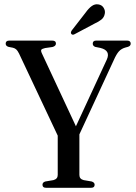

<svg xmlns="http://www.w3.org/2000/svg" viewBox="-20 -893 645 913"><path d="M430 -14.5Q430 0 413 0H199Q182 0 182 -14.5Q182 -26 195.5 -30L234 -36.5Q254.5 -42 254.5 -61V-248L70.5 -638.5Q63.5 -652.5 57.2 -658Q51 -663.5 41.5 -666L21 -670Q7 -674 7 -685.5Q7 -700 24.5 -700H227.5Q246 -700 246 -686Q246 -674 229.5 -669.5L194.5 -664.5Q179 -661 176.2 -656Q173.5 -651 180 -637.5L341 -292.5L488 -610Q507 -652.5 458 -665L433 -670Q421 -674.5 421 -685.5Q421 -700 437.5 -700H584Q601.5 -700 601.5 -685.5Q601.5 -674 587.5 -670L578 -667.5Q557.5 -662 545.5 -648.8Q533.5 -635.5 521 -607L357.5 -254V-61Q357.5 -41.5 378 -36.5L416 -30Q430 -25.5 430 -14.5ZM387 -833Q402 -854 416.8 -864.5Q431.5 -875 448 -872Q464.5 -869.5 472.8 -856Q481 -842.5 478.5 -829Q475.5 -810.5 462.2 -800Q449 -789.5 429 -780.5L334 -730Q324 -725 319 -732Q314.5 -737.5 321 -748Z"/></svg>

Font: Fraunces 144pt Soft
Style: Regular
Weight: 400
Version: Version 1.000;[0bf87f6ff]